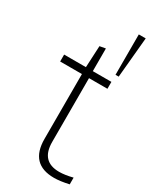

<svg xmlns="http://www.w3.org/2000/svg" viewBox="-207 -870 771 939"><g transform="rotate(30 178.5 -400.5)"><path d="M273 7Q138 7 138 -135V-501H15V-540H138L144 -662L177 -668V-540H282V-501H178V-141Q178 -31 280 -31Q312 -31 356 -42V-4Q307 7 273 7ZM282 -808H321L300 -580H282Z"/></g></svg>

Font: Encode Sans Normal
Style: Thin
Weight: 100
Designer: Pablo Impallari, Andres Torresi
Foundry: Pablo Impallari, Andres Torresi
Version: Version 1.000; ttfautohint (v1.00) -l 8 -r 50 -G 200 -x 14 -